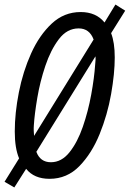

<svg xmlns="http://www.w3.org/2000/svg" viewBox="-29 -777 571 845"><path d="M120 -226Q123 -274 135 -345.5Q147 -417 170.5 -487Q194 -557 230 -604.5Q266 -652 317 -652Q365 -652 383 -603L121 -179Q120 -190 119.5 -201.5Q119 -213 120 -226ZM131 -109 391 -529Q392 -522 391.5 -513.5Q391 -505 390 -495Q386 -435 372.5 -361Q359 -287 335.5 -219Q312 -151 277 -107Q242 -63 195 -63Q148 -63 131 -109ZM86 -34Q121 10 189 10Q266 10 320.5 -46Q375 -102 409.5 -187Q444 -272 460 -363Q476 -454 476 -524Q476 -590 460 -631L522 -730L479 -757L431 -678Q394 -724 326 -724Q253 -724 198.5 -673Q144 -622 108 -542Q72 -462 54 -370.5Q36 -279 36 -198Q36 -125 55 -80L-9 23L34 48Z"/></svg>

Font: Noto Sans Display Condensed
Style: Italic
Weight: 400
Width: 3
Designer: Monotype Design team
Foundry: Monotype Imaging Inc.
Version: 1.000